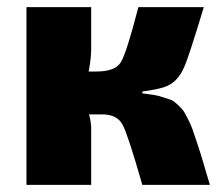

<svg xmlns="http://www.w3.org/2000/svg" viewBox="-20 -517 620 537"><path d="M378 -261V-256Q399 -253 410 -251.5Q421 -250 436 -245Q451 -240 457.5 -238Q464 -236 475.5 -225.5Q487 -215 491 -210Q495 -205 504.5 -186.5Q514 -168 518 -156.5Q522 -145 532 -115Q542 -85 548 -64Q554 -43 567 0H378Q338 -140 323 -168Q308 -196 269 -197H229Q235 -176 235 -157V0H54V-497H235V-380Q235 -354 228 -317H250Q302 -317 318 -343Q334 -369 367 -497H550Q505 -348 494 -327Q476 -286 441 -274Q422 -267 378 -261Z"/></svg>

Font: Ezarion Extra Bold
Style: Regular
Weight: 800
Designer: Natanael Gama
Version: Version 1.001;PS 001.001;hotconv 1.0.70;makeotf.lib2.5.58329